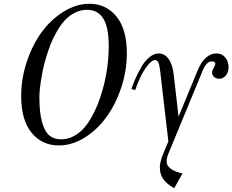

<svg xmlns="http://www.w3.org/2000/svg" viewBox="-20 -750 1227 1014"><path d="M452.1 -730Q540.5 -730 595.2 -662.8Q649.9 -595.7 649.9 -467.8Q649.9 -376 620.1 -286.9Q590.3 -197.8 541.5 -130.9Q492.7 -64 426.5 -22.9Q360.4 18.1 291 18.1Q201.7 18.1 146.7 -49.1Q91.8 -116.2 91.8 -243.2Q91.8 -335 121.6 -424.3Q151.4 -513.7 200.4 -580.6Q249.5 -647.5 316.2 -688.7Q382.8 -730 452.1 -730ZM439 -698.2Q404.8 -698.2 374 -682.1Q343.3 -666 321.3 -641.6Q299.3 -617.2 279.5 -582.5Q259.8 -547.9 247.6 -516.8Q235.4 -485.8 224.6 -450Q213.9 -414.1 209.2 -393.3Q204.6 -372.6 201.2 -353Q188 -279.8 188 -236.8Q188 -154.3 202.4 -104Q216.8 -53.7 241.2 -33.9Q265.6 -14.2 303.2 -14.2Q337.4 -14.2 368.4 -30.5Q399.4 -46.9 421.6 -71.5Q443.8 -96.2 463.4 -131.1Q482.9 -166 495.4 -197.3Q507.8 -228.5 518.3 -264.4Q528.8 -300.3 533.2 -320.3Q537.6 -340.3 541 -358.9Q554.2 -430.7 554.2 -507.8Q554.2 -605.5 525.6 -651.9Q497.1 -698.2 439 -698.2ZM693.8 -273.9 673.8 -279.8Q684.1 -310.5 696.8 -338.6Q709.5 -366.7 727.8 -398.2Q746.1 -429.7 770 -448.7Q793.9 -467.8 818.8 -467.8Q849.1 -467.8 870.4 -438.7Q891.6 -409.7 897.9 -352.1L922.9 -133.8L1022.9 -376Q1042 -423.3 1067.9 -445.6Q1093.8 -467.8 1122.1 -467.8Q1152.8 -467.8 1169.9 -446.3Q1187 -424.8 1187 -396Q1187 -369.1 1173.1 -351.6Q1159.2 -334 1137.2 -334Q1121.1 -334 1110.6 -343.8Q1100.1 -353.5 1100.1 -367.2Q1100.1 -377.4 1108.6 -391.8Q1117.2 -406.2 1117.2 -412.1Q1117.2 -425.8 1098.1 -425.8Q1070.3 -425.8 1050.8 -377.9L869.1 62Q859.9 85.9 859.9 102.1Q859.9 126.5 883.8 142.6Q907.7 158.7 943.8 166L899.9 244.1Q859.4 220.7 841.8 195.3Q824.2 169.9 824.2 132.8Q824.2 103 845.2 54.2L869.1 -2.9L826.2 -373Q822.3 -408.2 815.9 -420.7Q809.6 -433.1 799.8 -433.1Q781.7 -433.1 759.5 -404.5Q737.3 -376 720.9 -341.3Q704.6 -306.6 693.8 -273.9Z"/></svg>

Font: Flanker Steampunk
Style: Italic
Weight: 400
Italic angle: -12°
Designer: Alexey Kryukov, Leonardo Di Lena
Foundry: Alexey Kryukov, Leonardo Di Lena
Version: 1.210